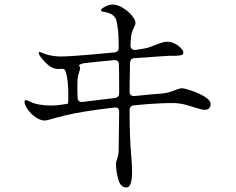

<svg xmlns="http://www.w3.org/2000/svg" viewBox="-20 -790 1040 846"><path d="M908 -331Q908 -321 901.5 -313.5Q895 -306 881 -306Q870 -306 823 -321L792 -330Q766 -336 740 -336Q672 -336 571 -326Q551 -324 551 -304Q551 -182 558 -107Q562 -61 562 -34Q562 36 537 36Q511 36 501 0Q491 -36 491 -68Q491 -76 497 -92.5Q503 -109 503 -133L505 -297Q505 -319 483 -316Q343 -300 265 -281L219 -269Q187 -259 177 -259Q158 -259 137 -273.5Q116 -288 102 -308Q88 -328 88 -342Q88 -349 94 -349Q97 -349 106 -345Q115 -341 124 -337Q136 -332 158.5 -328.5Q181 -325 206 -325Q227 -325 246 -328Q250 -328 260 -330Q280 -333 280 -334V-336Q281 -347 281 -373Q281 -436 270 -473Q266 -487 254 -487L236 -486Q219 -486 202 -496.5Q185 -507 163 -534Q151 -548 151 -558Q151 -561 154 -561Q157 -561 165 -557.5Q173 -554 179 -552Q189 -548 209 -544.5Q229 -541 247 -541Q298 -541 484 -559Q503 -561 503 -579Q503 -645 498 -672Q495 -693 491.5 -703.5Q488 -714 478 -722.5Q468 -731 447 -736Q443 -737 436.5 -738Q430 -739 427.5 -740.5Q425 -742 425 -745Q425 -751 442.5 -760.5Q460 -770 476 -770Q497 -770 521 -755.5Q545 -741 561 -721.5Q577 -702 577 -690Q577 -682 570 -668Q569 -666 564.5 -656Q560 -646 558 -632Q557 -627 556.5 -616.5Q556 -606 555 -591Q555 -580 561 -574.5Q567 -569 578 -570Q624 -577 632 -580Q646 -584 670 -594Q685 -600 696.5 -603Q708 -606 718 -606Q735 -606 751 -597.5Q767 -589 777.5 -577.5Q788 -566 788 -559Q788 -550 780.5 -547.5Q773 -545 750 -544H723Q683 -542 573 -534Q553 -532 553 -512Q551 -436 551 -387Q551 -365 574 -367L656 -375Q698 -377 718.5 -382Q739 -387 755 -394Q771 -401 783 -401Q792 -401 824 -390.5Q856 -380 882 -364Q908 -348 908 -331ZM344 -341 485 -358Q505 -360 505 -380V-403Q505 -473 504 -505Q504 -527 482 -525Q413 -519 347 -511Q325 -505 329 -500Q333 -496 333 -490Q333 -486 328.5 -471.5Q324 -457 322 -443Q321 -435 321 -407Q321 -376 322 -360Q322 -349 328 -344.5Q334 -340 344 -341Z"/></svg>

Font: Shippori Mincho B1
Style: Regular
Weight: 400
Designer: FONTDASU
Foundry: FONTDASU / Google Inc. / but / Adobe
Version: Version 3.110; ttfautohint (v1.8.3)